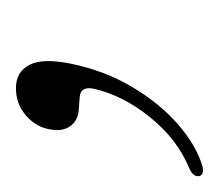

<svg xmlns="http://www.w3.org/2000/svg" viewBox="-82 -85 281 247"><g transform="rotate(-90 58.5 38.5)"><path d="M43 -0.5Q27.5 -1 20 -11.2Q12.5 -21.5 15.5 -37Q18 -55 33 -68.2Q48 -81.5 68.5 -81.5Q89.5 -81.5 98.5 -64.2Q107.5 -47 100 -10.5Q91 33 70 68.2Q49 103.5 22 127Q-5 150.5 -32 158.5Q-42.5 161 -44.5 154.5Q-46 146.5 -34.5 141.5Q3 126 31.2 91Q59.5 56 68 18Q71 1.5 57 0.5Z"/></g></svg>

Font: Fraunces 144pt Soft Light
Style: Italic
Weight: 300
Italic angle: -16°
Version: Version 1.000;[b76b70a41]